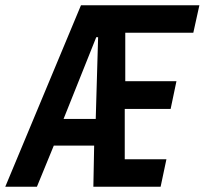

<svg xmlns="http://www.w3.org/2000/svg" viewBox="-58 -708 776 728"><path d="M-38 0 249 -688H698L675 -584H417V-400H611L589 -295H415V-104H573L551 0H296L299 -156H146L82 0ZM183 -257H305L314 -567H307Z"/></svg>

Font: Saira Condensed SemiBold
Style: Italic
Weight: 600
Width: 3
Italic angle: -12°
Designer: Hector Gatti with collaboration of the Omnibus-Type team
Foundry: Omnibus-Type
Version: Version 1.101